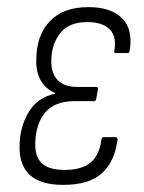

<svg xmlns="http://www.w3.org/2000/svg" viewBox="-20 -511 403 539"><path d="M157 8Q93 8 63 -20.5Q33 -49 35 -104Q36 -156 61 -197Q86 -238 135 -248V-250Q108 -261 94 -286Q80 -311 82 -347Q83 -413 120.5 -452Q158 -491 228 -491Q292 -491 323 -459.5Q354 -428 344 -369Q343 -362 338 -362H304Q300 -362 301 -369Q308 -408 288 -428.5Q268 -449 225 -449Q174 -449 149.5 -418.5Q125 -388 124 -342Q123 -306 141.5 -286.5Q160 -267 197 -267H250Q256 -267 255 -261L250 -233Q249 -227 244 -227H189Q133 -227 106.5 -194.5Q80 -162 79 -109Q78 -71 97.5 -52.5Q117 -34 162 -34Q209 -34 234 -54.5Q259 -75 265 -120Q266 -126 271 -126H304Q310 -126 310 -119Q302 -57 266 -24.5Q230 8 157 8Z"/></svg>

Font: Sofia Sans Condensed Light
Style: Italic
Weight: 300
Italic angle: -9°
Version: Version 4.100